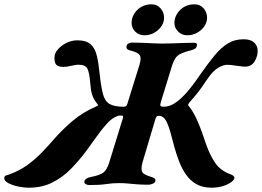

<svg xmlns="http://www.w3.org/2000/svg" viewBox="-90 -852 1215 890"><path d="M44.5 18Q19.5 18 -6.9 12.3Q-33.4 6.5 -51.8 -3.4Q-70.2 -13.4 -70.2 -25.5Q-70.2 -36.4 -62.4 -38.5Q-54.5 -40.6 -48.1 -43Q-0.1 -60.3 36.1 -86.5Q72.3 -112.7 102.1 -143.4Q132 -174 159.3 -205.8Q199.1 -251.4 246.5 -291.6Q293.8 -331.7 356 -358.7Q360.2 -360.9 363.3 -362.5Q366.5 -364.2 361.3 -370.2Q343.7 -392.1 337.1 -412.9Q330.6 -433.7 328.4 -464.9Q324.9 -512.6 315.9 -532.3Q306.9 -552 274.3 -552Q266.4 -552 257.3 -550.3Q248.2 -548.5 237.7 -546.5Q220.2 -541.9 204.2 -541.9Q182.7 -541.9 172.5 -550.3Q162.4 -558.6 162.4 -584.3Q162.4 -605 178.5 -623.4Q194.6 -641.7 218.8 -653.4Q243.1 -665.1 268.6 -665.1Q309.7 -665.1 330.1 -646.8Q350.5 -628.4 358.8 -593.8Q367.2 -559.1 372 -508.8Q378.5 -449 387.3 -415.9Q396.1 -382.8 418 -370Q439.9 -357.2 484.2 -357.2Q490.8 -357.2 494.8 -360.9Q498.8 -364.5 501 -372.9L556.3 -550.8Q566.5 -583.4 557.4 -596.7Q548.3 -610.1 511.2 -618.7Q501.9 -620.9 498.3 -626.3Q494.6 -631.7 497 -640.4Q498.7 -647.2 506.5 -650.9Q514.2 -654.6 521.3 -654.6Q543.8 -654.6 568.9 -653.6Q593.9 -652.6 617.9 -651.3Q641.9 -650 662.1 -650Q682.1 -650 707.9 -650.9Q733.7 -651.8 760.2 -652.8Q786.7 -653.8 808.4 -653.8Q826.6 -653.8 822.5 -639.5Q820.1 -630.1 813.4 -625.9Q806.6 -621.7 794.6 -618.7Q765.6 -611.4 749 -603.4Q732.3 -595.4 723.7 -583.1Q715.2 -570.7 708.2 -550L656 -380.1Q650.6 -362.7 655.2 -359.9Q659.8 -357.2 668.7 -357.2Q695.1 -357.2 721.1 -374.2Q747.2 -391.2 775.2 -423.2Q803.3 -455.2 833.9 -500.3Q872.4 -555.5 903.1 -593.1Q933.9 -630.8 965.7 -650.4Q997.5 -670 1039.2 -670Q1071.5 -670 1087.5 -655.3Q1103.5 -640.6 1104.3 -619.3Q1105.1 -591.3 1090.2 -567.2Q1075.4 -543.1 1046.7 -543.1Q1037.2 -543.1 1025.6 -544.8Q1014 -546.5 1003 -547.6Q991.7 -549.6 981.2 -550.6Q970.8 -551.6 963.1 -551.6Q945.2 -551.6 921 -537.7Q896.8 -523.7 867.5 -480.4Q844.5 -445.4 828.1 -424.5Q811.6 -403.7 787.6 -376.5Q783 -370 782.2 -367.5Q781.4 -364.9 783.8 -361.8Q804.2 -336.5 818.6 -306Q833 -275.5 844.3 -244Q855.6 -212.4 865.9 -181.8Q883.7 -131.3 908.2 -95.8Q932.7 -60.3 981.1 -43Q987.4 -40.6 992 -36.8Q996.7 -32.9 996.7 -27.1Q996.7 -19.1 982.6 -8.3Q968.4 2.4 944.6 10.2Q920.8 18 889.8 18Q849 18 820 1.4Q791.1 -15.3 771.9 -43.2Q752.7 -71 740 -104.5Q727.2 -137.9 717.9 -171.8Q709.3 -204.7 701.3 -234.2Q693.3 -263.6 683.8 -284.4Q674.3 -305.3 659.9 -312.3Q655 -314.8 651.3 -314.9Q647.5 -315 643.1 -315Q638.6 -315 635.3 -310.7Q632.1 -306.4 630.1 -299.3L570.2 -98Q562.7 -68.7 568.9 -55.6Q575.1 -42.5 610.5 -32.2Q619.8 -29.2 626 -25.2Q632.3 -21.2 629.8 -11.7Q628.2 -4.9 617.9 -0.4Q607.7 4.2 597.3 4.2Q566.6 4.2 543.6 2.3Q520.7 0.4 501.6 -1.5Q482.5 -3.3 462.3 -3.3Q431.4 -3.3 402.1 1.3Q372.9 5.8 323.4 5.8Q313.9 5.8 306.7 0.9Q299.4 -4.1 301.1 -10.9Q304.3 -27 333.8 -32.2Q374.1 -40 390 -52.7Q405.8 -65.5 415.8 -97.2L478.7 -301.2Q483.6 -316.1 475.2 -316.1Q471.7 -316.1 466.2 -316.5Q460.8 -317 454.2 -314.1Q429.3 -305 405.9 -279.3Q382.5 -253.5 358.1 -219Q333.8 -184.5 306 -147.1Q275.1 -106.1 237.4 -67.9Q199.7 -29.6 152.2 -5.8Q104.7 18 44.5 18ZM777.7 -688.5Q752.6 -688.5 735.6 -705.8Q718.5 -723.2 718.5 -744.3Q718.5 -779.6 745.1 -805.8Q771.6 -832 811.8 -832Q837.6 -832 853.8 -813.3Q869.9 -794.6 869.9 -770.1Q869.9 -748.6 857.1 -730Q844.2 -711.4 823.4 -700Q802.5 -688.5 777.7 -688.5ZM579 -688.5Q553.3 -688.5 536.6 -705.7Q520 -723 520 -744.5Q520 -780.4 546.7 -806.2Q573.5 -832 613 -832Q638.3 -832 654.4 -813.2Q670.6 -794.5 670.6 -770Q670.6 -738.3 643.2 -713.4Q615.9 -688.5 579 -688.5Z"/></svg>

Font: EB Garamond
Style: Italic
Weight: 400
Italic angle: -17.2°
Designer: Georg Duffner and Octavio Pardo
Foundry: Georg Duffner
Version: Version 1.001